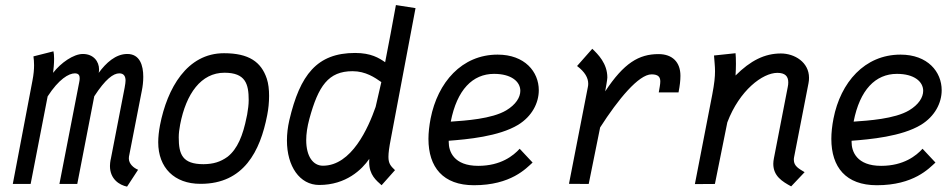

<svg xmlns="http://www.w3.org/2000/svg" viewBox="-20 -709 3663 740"><path d="M470.7 -501C425.8 -501 388.7 -466.8 360.4 -428.2C361.3 -432.6 361.8 -437 361.8 -441.4C361.8 -471.7 340.8 -501 299.3 -501C263.7 -501 214.8 -467.3 184.6 -428.2C186.5 -441.9 188.5 -464.4 188.5 -482.9C188.5 -494.6 187.5 -505.4 186 -511.2L108.9 -491.7C110.4 -481 111.3 -470.2 111.3 -457.5C111.3 -441.9 109.9 -422.9 105 -397.9L29.3 0H98.1L163.6 -337.4C206.5 -403.8 245.1 -426.3 268.6 -426.3C283.7 -426.3 287.1 -417.5 287.1 -407.7C287.1 -402.8 286.6 -397.9 285.6 -393.6L209 0H277.8L343.3 -337.9C386.2 -403.8 416.5 -426.3 439.9 -426.3C459 -426.3 463.9 -412.6 463.9 -398.4C463.9 -391.1 462.4 -383.3 461.4 -377.4C460.9 -375 460.9 -373 460.4 -371.1L406.7 -94.2L406.2 -93.3C404.8 -84.5 403.8 -76.7 403.8 -69.3C403.8 -18.1 440.9 4.4 469.7 10.3L512.2 -54.7C495.6 -61.5 476.6 -77.1 476.6 -98.1C476.6 -100.6 476.6 -103 477.1 -105.5L526.9 -360.8C529.8 -375 532.2 -394 532.2 -413.1C532.2 -456.1 519.5 -501 470.7 -501Z M857.4 -105C829.1 -84.5 801.8 -76.7 764.6 -76.2C682.6 -76.2 668.9 -114.3 668.9 -179.7C668.9 -194.8 670.9 -211.4 674.3 -229C697.3 -348.1 754.9 -428.7 845.2 -428.7C926.3 -428.7 938.5 -385.3 938.5 -323.2C938.5 -306.2 936 -287.1 932.6 -267.6C932.1 -264.6 931.2 -261.7 930.7 -258.8C916.5 -186.5 895 -134.8 857.4 -105ZM752.9 -0.5H753.9C919.4 -0.5 982.9 -126 1009.8 -265.1C1014.6 -289.1 1017.1 -314.5 1017.1 -339.4C1017.1 -363.8 1014.6 -386.7 1008.3 -405.8C986.8 -470.2 939.5 -503.9 843.3 -503.9C700.7 -503.9 624.5 -369.1 596.7 -226.6C592.3 -203.1 589.8 -181.2 589.8 -160.6C589.8 -62.5 652.3 -0.5 752 -0.5Z M1172.4 -251C1207 -377.9 1245.6 -434.6 1338.9 -434.6C1389.6 -434.6 1425.3 -409.7 1449.7 -392.6L1427.7 -296.9C1399.4 -215.8 1335 -70.3 1224.6 -70.3C1186.5 -70.3 1160.2 -106.4 1160.2 -168.9C1160.2 -192.9 1164.1 -220.2 1172.4 -251ZM1581.5 -677.7 1505.9 -689.5C1504.9 -679.7 1466.8 -480.5 1464.4 -469.2C1440.9 -485.4 1410.2 -504.9 1348.6 -504.9C1201.7 -504.9 1136.2 -420.9 1095.2 -246.1C1088.9 -218.8 1085.9 -192.4 1085.9 -167.5C1085.9 -68.4 1134.8 3.9 1210.4 3.9C1314 3.9 1375 -55.7 1403.3 -96.7C1402.8 -92.3 1402.8 -88.4 1402.8 -84.5C1402.8 -34.2 1430.7 -13.2 1450.7 4.9L1502.4 -53.2C1485.4 -69.3 1477.1 -79.1 1477.1 -104.5C1477.1 -120.1 1480 -141.6 1486.3 -173.8Z M1717.3 -240.2C1741.2 -362.8 1801.3 -424.3 1884.3 -424.3C1950.7 -424.3 1985.4 -394.5 1985.4 -358.9C1985.4 -333.5 1967.8 -305.7 1931.2 -283.7C1875.5 -250.5 1773.4 -244.1 1717.3 -240.2ZM1897.9 -498.5C1759.8 -498.5 1667 -391.6 1639.6 -252C1634.3 -224.1 1631.3 -197.8 1631.3 -173.8C1631.3 -64.5 1687.5 4.9 1806.6 4.9C1949.7 4.9 2008.3 -60.5 2032.7 -82.5L1982.9 -135.7C1959 -109.4 1910.6 -69.8 1823.2 -69.8C1728.5 -69.8 1709.5 -126 1709.5 -161.1V-166.5C1779.8 -171.9 1902.3 -182.6 1977.1 -228C2030.3 -260.7 2056.6 -312 2056.6 -361.3C2056.6 -432.1 2002.9 -498.5 1897.9 -498.5Z M2312.5 -356.9C2314 -365.2 2320.8 -402.3 2320.8 -410.2C2320.8 -464.4 2284.7 -500 2262.7 -521L2204.1 -454.6C2234.4 -431.6 2247.1 -409.2 2247.1 -386.2C2247.1 -381.8 2246.6 -377.4 2245.6 -373L2172.9 -0.5L2249 0L2293 -217.8C2362.8 -326.7 2441.9 -422.4 2491.2 -422.4C2517.6 -422.4 2524.9 -411.6 2524.9 -395C2524.9 -383.3 2521.5 -369.1 2519 -353H2595.2C2595.2 -354 2595.7 -355 2595.7 -356C2600.1 -378.4 2602.5 -398.9 2602.5 -417C2602.5 -469.7 2571.3 -500.5 2518.1 -500.5C2442.4 -500.5 2384.8 -466.3 2312.5 -356.9Z M2814.9 -418C2815.9 -433.6 2816.4 -449.2 2816.4 -462.9C2816.4 -480.5 2815.9 -495.1 2814.9 -503.9L2731.9 -495.1C2733.4 -471.7 2735.8 -455.6 2735.8 -434.1C2735.8 -413.1 2733.4 -387.2 2725.1 -344.2L2658.2 0.5L2735.4 0L2783.2 -237.3C2830.1 -361.3 2919.4 -428.2 2976.1 -428.2C3005.4 -428.2 3018.1 -415.5 3018.1 -391.6C3018.1 -386.2 3017.6 -379.9 3016.1 -373.5L2962.9 -99.6C2961.4 -91.8 2960.4 -84.5 2960.4 -77.6C2960.4 -30.3 2995.1 -9.3 3029.3 9.3L3081.1 -45.4C3059.6 -58.6 3039.6 -68.4 3039.6 -92.8C3039.6 -96.2 3039.6 -99.1 3040.5 -103L3096.2 -388.7C3097.7 -396 3098.1 -402.8 3098.1 -409.2C3098.1 -469.2 3042.5 -502.9 2989.7 -502.9C2927.2 -502.9 2872.6 -475.6 2814.9 -418Z M3270 -240.2C3293.9 -362.8 3354 -424.3 3437 -424.3C3503.4 -424.3 3538.1 -394.5 3538.1 -358.9C3538.1 -333.5 3520.5 -305.7 3483.9 -283.7C3428.2 -250.5 3326.2 -244.1 3270 -240.2ZM3450.7 -498.5C3312.5 -498.5 3219.7 -391.6 3192.4 -252C3187 -224.1 3184.1 -197.8 3184.1 -173.8C3184.1 -64.5 3240.2 4.9 3359.4 4.9C3502.4 4.9 3561 -60.5 3585.4 -82.5L3535.6 -135.7C3511.7 -109.4 3463.4 -69.8 3376 -69.8C3281.2 -69.8 3262.2 -126 3262.2 -161.1V-166.5C3332.5 -171.9 3455.1 -182.6 3529.8 -228C3583 -260.7 3609.4 -312 3609.4 -361.3C3609.4 -432.1 3555.7 -498.5 3450.7 -498.5Z"/></svg>

Font: Fantasque Sans Mono
Style: RegItalic
Weight: 400
Italic angle: -11°
Monospace: yes
Designer: Jany Belluz
Version: Version 1.6.3